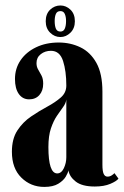

<svg xmlns="http://www.w3.org/2000/svg" viewBox="-20 -688 464 718"><path d="M145.5 11Q95 11 59.8 -23.8Q24.5 -58.5 24.5 -120.5Q24.5 -169 45 -200.2Q65.5 -231.5 96 -252.2Q126.5 -273 156.8 -289.2Q187 -305.5 207.5 -323.5Q228 -341.5 228 -368Q228 -422 215.8 -460Q203.5 -498 170.5 -498Q148.5 -498 132.5 -485.5Q116.5 -473 116.5 -452Q116.5 -438 122.8 -427.8Q129 -417.5 135.2 -405.5Q141.5 -393.5 141.5 -375Q141.5 -348.5 127.2 -332.5Q113 -316.5 89 -316.5Q64.5 -316.5 50.2 -336.8Q36 -357 36 -392.5Q36 -432 57 -462.8Q78 -493.5 115 -511.2Q152 -529 199.5 -529Q243.5 -529 280.8 -511Q318 -493 340.5 -452.8Q363 -412.5 363 -345.5V-72.5Q363 -47.5 367.8 -37.5Q372.5 -27.5 382 -27.5Q390.5 -27.5 397.5 -32Q404.5 -36.5 408 -40.5L423 -20Q416 -10.5 392.5 -0.5Q369 9.5 334.5 9.5Q287 9.5 263.2 -9Q239.5 -27.5 236 -51Q234.5 -42 225.8 -27.2Q217 -12.5 197.8 -0.8Q178.5 11 145.5 11ZM194 -39.5Q209.5 -39.5 218.8 -59Q228 -78.5 228 -100V-316Q226.5 -302 216 -287.8Q205.5 -273.5 192.8 -254.8Q180 -236 170.5 -208Q161 -180 161 -138Q161 -39.5 194 -39.5ZM206 -549.5Q184 -549.5 167.5 -565.8Q151 -582 151 -608.5Q151 -636 167.5 -651.8Q184 -667.5 206 -667.5Q227 -667.5 243.5 -651.8Q260 -636 260 -608.5Q260 -582 243.5 -565.8Q227 -549.5 206 -549.5ZM206 -570Q217.5 -570 222.2 -580.8Q227 -591.5 227 -609.5Q227 -625.5 222.2 -636Q217.5 -646.5 206 -646.5Q193.5 -646.5 189 -636Q184.5 -625.5 184.5 -609.5Q184.5 -591.5 189 -580.8Q193.5 -570 206 -570Z"/></svg>

Font: Imbue 50pt ExtraBold
Style: Regular
Weight: 800
Designer: Tyler Finck
Foundry: Etcetera Type Company
Version: Version 1.102; ttfautohint (v1.8.3)